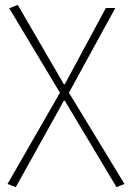

<svg xmlns="http://www.w3.org/2000/svg" viewBox="-20 -560 533 791"><path d="M45 211 243 -145H247L460 211L493 198L264 -178L455 -527H416L247 -213H243L53 -540L18 -526L227 -178L11 198Z"/></svg>

Font: Noto Sans CJK SC Thin
Style: Regular
Weight: 100
Designer: Ryoko NISHIZUKA 西塚涼子 (kana, bopomofo & ideographs); Paul D. Hunt (Latin, Greek & Cyrillic); Sandoll Communications 산돌커뮤니
Foundry: Adobe
Version: Version 2.004;hotconv 1.0.118;makeotfexe 2.5.65603